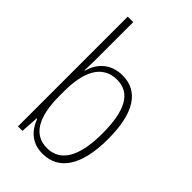

<svg xmlns="http://www.w3.org/2000/svg" viewBox="-230 -845 940 940"><g transform="rotate(45 239.5 -375.0)"><path d="M113 -506V-760H75V0H106L112 -93H115C138 -32 182 10 254 10C371 10 431 -91 431 -268C431 -446 373 -539 260 -539C184 -539 132 -493 114 -425H111C112 -448 113 -480 113 -506ZM257 -505C350 -505 392 -424 392 -268C392 -105 342 -25 250 -25C163 -25 113 -96 113 -247V-283C113 -418 156 -505 257 -505Z"/></g></svg>

Font: Noto Sans Tamil Condensed ExtraLight
Style: Regular
Weight: 200
Width: 3
Designer: Jelle Bosma - Monotype Design Team
Foundry: Monotype Imaging Inc.
Version: Version 2.004